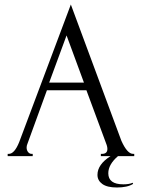

<svg xmlns="http://www.w3.org/2000/svg" viewBox="-20 -692 630 851"><path d="M575 0H503Q460 37 460 76Q460 125 527 125Q553 125 568 118L570 123Q545 139 498 139Q455 139 433.5 123.5Q412 108 412 83Q412 37 470 0H427V-10H432Q456 -10 456 -32Q456 -40 453 -49L363 -292H188L101 -53Q98 -46 98 -38Q98 -26 104.5 -18Q111 -10 120 -10H125V0H14V-10H19Q44 -10 65 -62L294 -672L518 -68Q544 -10 570 -10H575ZM275 -535 198 -326H352Z"/></svg>

Font: Forum
Style: Regular
Weight: 400
Designer: Denis Masharov
Foundry: Denis Masharov
Version: Version 1.000